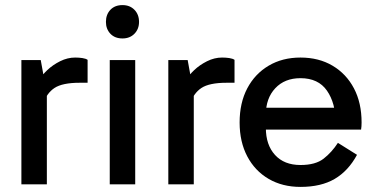

<svg xmlns="http://www.w3.org/2000/svg" viewBox="-20 -724 1470 754"><path d="M140 -488 164 -356V0H64V-488ZM149 -315 125 -326V-399L134 -410Q144 -428 165.5 -448.5Q187 -469 216 -483.5Q245 -498 275 -498Q290 -498 303.5 -496Q317 -494 324 -489V-399H293Q225 -399 194 -378.5Q163 -358 149 -315Z M511 0H411V-488H511ZM396 -638Q396 -667 413.5 -685.5Q431 -704 461 -704Q490 -704 508 -685.5Q526 -667 526 -638Q526 -610 508 -591.5Q490 -573 461 -573Q431 -573 413.5 -591.5Q396 -610 396 -638Z M717 -488 741 -356V0H641V-488ZM726 -315 702 -326V-399L711 -410Q721 -428 742.5 -448.5Q764 -469 793 -483.5Q822 -498 852 -498Q867 -498 880.5 -496Q894 -494 901 -489V-399H870Q802 -399 771 -378.5Q740 -358 726 -315Z M1160 10Q1089 10 1035 -21.5Q981 -53 951 -110Q921 -167 921 -243Q921 -320 951 -377Q981 -434 1035 -466Q1089 -498 1160 -498Q1232 -498 1286 -466Q1340 -434 1370 -377Q1400 -320 1400 -243Q1400 -236 1399.5 -228.5Q1399 -221 1398 -215H1016V-301H1326L1298 -243Q1298 -319 1264 -368Q1230 -417 1160 -417Q1098 -417 1061 -377.5Q1024 -338 1024 -274V-222Q1024 -155 1060 -115.5Q1096 -76 1160 -76Q1219 -76 1251 -101Q1283 -126 1307 -163L1382 -116Q1348 -53 1294.5 -21.5Q1241 10 1160 10Z"/></svg>

Font: Gabarito
Style: Regular
Weight: 400
Designer: Leandro Assis / Alvaro Franca / Felipe Casaprima
Foundry: Naipe Foundry
Version: Version 1.000